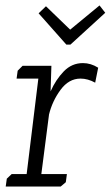

<svg xmlns="http://www.w3.org/2000/svg" viewBox="-20 -686 407 706"><path d="M224 -522 122 -637 149 -663 238 -577 346 -666 367 -639 239 -522ZM132 -46H226L222 -16L203 0H1L5 -29L23 -46H78L121 -397H41L45 -426L63 -444H169L166 -350Q185 -393 214.5 -423.5Q244 -454 285 -454Q314 -454 341 -437L330 -382Q303 -397 276 -397Q233 -397 202.5 -355.5Q172 -314 160 -264V-263Z"/></svg>

Font: Zilla Slab Light
Style: Italic
Weight: 300
Italic angle: -6°
Designer: Typotheque.com
Foundry: Typotheque type foundry
Version: Version 1.1; 2017; ttfautohint (v1.6)